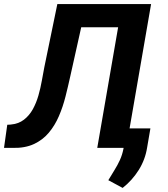

<svg xmlns="http://www.w3.org/2000/svg" viewBox="-51 -731 832 949"><path d="M594.7 -710.9 574.2 -596.2H230.5L250.5 -710.9ZM695.8 -710.9 572.8 0H429.7L552.7 -710.9ZM232.4 -710.9H376L296.4 -354Q285.6 -304.7 272.7 -253.7Q259.8 -202.6 240 -156.7Q220.2 -110.8 190.2 -75Q160.2 -39.1 116.2 -18.8Q72.3 1.5 11.2 0H-31.2L-15.1 -114.3L1 -115.2Q40.5 -118.7 67.1 -139.2Q93.8 -159.7 111.1 -190.9Q128.4 -222.2 138.9 -259Q149.4 -295.9 155.8 -332.3Q162.1 -368.7 168 -398.4ZM692.4 -96.2 676.3 -2.4Q667 57.6 634.8 109.1Q602.5 160.6 555.2 197.8L484.4 159.7Q499.5 134.3 514.6 110.1Q529.8 85.9 541.5 60.3Q553.2 34.7 559.1 4.9L576.7 -96.2Z"/></svg>

Font: Roboto
Style: Bold Italic
Weight: 700
Italic angle: -12°
Designer: Christian Robertson
Foundry: Google
Version: Version 3.0